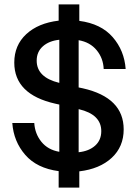

<svg xmlns="http://www.w3.org/2000/svg" viewBox="-20 -777 628 874"><path d="M247 77V2Q148 -11 95 -72Q42 -133 36 -217H136Q139 -168 168.5 -131.5Q198 -95 250 -86V-301L232 -305Q45 -347 45 -492Q45 -571 99.5 -621.5Q154 -672 247 -683V-757H341V-682Q440 -669 493 -608Q546 -547 552 -463H452Q450 -512 420 -548.5Q390 -585 338 -594V-379L357 -375Q543 -333 543 -188Q543 -109 488.5 -58.5Q434 -8 341 3V77ZM147 -501Q147 -425 249 -400H250V-596Q203 -591 175 -566Q147 -541 147 -501ZM338 -84Q385 -89 413 -114Q441 -139 441 -180Q441 -256 339 -280H338Z"/></svg>

Font: TASA Orbiter Display Medium
Style: Regular
Weight: 500
Designer: Weizhong Zhang
Version: Version 1.000;Glyphs 3.1.2 (3151)